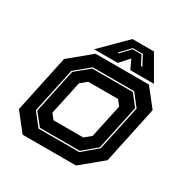

<svg xmlns="http://www.w3.org/2000/svg" viewBox="-160 -836 948 973"><g transform="rotate(30 314.0 -349.0)"><path d="M100.5 0 19.5 -103 90.5 -437 215.5 -540H528L609 -437L538 -103L413 0ZM155 -67H393.5L478 -138.5L534.5 -403.5L480 -473.5H237.5L152.5 -403L96.5 -141ZM159 -74 104 -143 159 -401 238.5 -466.5H476L527 -401.5L471.5 -140.5L392.5 -74ZM199.5 -141.5H374L411 -172L453 -368L429 -398.5H254.5L217.5 -368L175.5 -172ZM340 -698H466L548 -556H409.5L384.5 -610L336.5 -556H198ZM364.5 -659 309.5 -601H317L366.5 -653.5H419L446 -601H454L424 -659Z"/></g></svg>

Font: Tourney ExtraBold
Style: Italic
Weight: 800
Italic angle: -12°
Version: Version 1.015